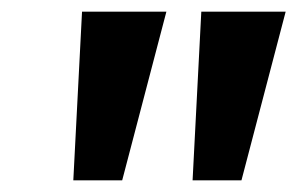

<svg xmlns="http://www.w3.org/2000/svg" viewBox="-20 -725 511 330"><path d="M106 -415 121 -705H266L190 -415ZM311 -415 326 -705H471L395 -415Z"/></svg>

Font: Mulish ExtraLight
Style: Italic
Weight: 200
Italic angle: -9°
Designer: Vernon Adams
Foundry: Vernon Adams
Version: Version 3.603